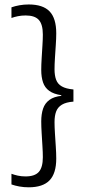

<svg xmlns="http://www.w3.org/2000/svg" viewBox="-20 -696 376 838"><path d="M30 -664Q45.5 -669.5 64.8 -673Q84 -676.5 105.5 -676.5Q167.5 -676.5 196.5 -646.2Q225.5 -616 225.5 -550.5Q225.5 -528.5 223.5 -499.5Q221.5 -470.5 219.8 -442.5Q218 -414.5 218 -393.5Q218 -366.5 225 -347.8Q232 -329 250 -318.8Q268 -308.5 300.5 -305.5V-252.5Q268 -250 250 -239Q232 -228 225 -209.2Q218 -190.5 218 -163Q218 -142.5 219.8 -114Q221.5 -85.5 223.5 -56.5Q225.5 -27.5 225.5 -4Q225.5 61 196.2 91.2Q167 121.5 105.5 121.5Q84 121.5 64.8 118Q45.5 114.5 30 109V62.5Q42 67 57.5 70.5Q73 74 91.5 74Q132 74 149.5 54.2Q167 34.5 167 -10Q167 -30.5 165.2 -58.2Q163.5 -86 161.8 -114.8Q160 -143.5 160 -166Q160 -198 168 -221.8Q176 -245.5 195.8 -260Q215.5 -274.5 250 -278L247.5 -273V-280.5Q214 -285.5 194.8 -299.5Q175.5 -313.5 167.8 -336.5Q160 -359.5 160 -390.5Q160 -413 161.8 -441.5Q163.5 -470 165.2 -497.5Q167 -525 167 -545Q167 -589.5 149.5 -609Q132 -628.5 92 -628.5Q73.5 -628.5 57.8 -625.2Q42 -622 30 -617.5Z"/></svg>

Font: Anek Bangla Medium Light
Style: Regular
Weight: 300
Version: Version 1.003